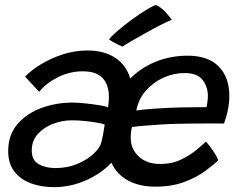

<svg xmlns="http://www.w3.org/2000/svg" viewBox="-20 -758 944 774"><path d="M198.5 -3.5Q146.5 -3.5 104.5 -19Q62.5 -34.5 37.8 -66.8Q13 -99 13 -148.5Q13 -214 50.2 -257.5Q87.5 -301 147 -322.8Q206.5 -344.5 272.5 -344.5Q293 -344.5 324 -341.2Q355 -338 381.8 -333.5Q408.5 -329 415.5 -325Q419 -348 419 -367Q419 -416 393.8 -443.2Q368.5 -470.5 314 -470.5Q260.5 -470.5 213 -446.5Q165.5 -422.5 138 -388L81 -449Q105.5 -474.5 145 -498.8Q184.5 -523 233 -538.8Q281.5 -554.5 333 -554.5Q399.5 -554.5 444.2 -525.2Q489 -496 505 -441.5Q549 -485.5 608.5 -509.5Q668 -533.5 736.5 -533.5Q819 -533.5 861.8 -490Q904.5 -446.5 904.5 -371Q904.5 -318 883 -260Q878 -260 857 -260.2Q836 -260.5 807.2 -260.2Q778.5 -260 749.8 -259.8Q721 -259.5 700 -259Q667.5 -258.5 630.5 -256.2Q593.5 -254 561.5 -251.2Q529.5 -248.5 512 -246Q507 -228 507 -201.5Q507 -157 539.5 -127Q572 -97 625.5 -97Q674.5 -97 712.2 -115.8Q750 -134.5 774.8 -156.2Q799.5 -178 810.5 -187Q814 -183.5 824.5 -170Q835 -156.5 845.5 -140.2Q856 -124 859.5 -111.5Q840.5 -93 806.2 -68Q772 -43 722.2 -24.2Q672.5 -5.5 606.5 -5.5Q542.5 -5.5 496.8 -30Q451 -54.5 429 -102Q386.5 -57 324.5 -30.2Q262.5 -3.5 198.5 -3.5ZM529.5 -312.5Q550.5 -316 600.5 -319.8Q650.5 -323.5 710.5 -325Q745.5 -325.5 776.5 -325.8Q807.5 -326 812.5 -326Q815 -336 816.5 -349Q818 -362 818 -374Q817.5 -408.5 796.5 -436Q775.5 -463.5 724 -463.5Q680.5 -463.5 639.2 -445Q598 -426.5 568.2 -392.8Q538.5 -359 529.5 -312.5ZM203.5 -80.5Q251.5 -80.5 291.5 -97.2Q331.5 -114 357.2 -138Q383 -162 388.5 -184Q392.5 -199.5 396.2 -220Q400 -240.5 402 -256Q393 -259.5 371.2 -263.5Q349.5 -267.5 322.5 -270.2Q295.5 -273 269.5 -273Q230.5 -273 193.5 -258.8Q156.5 -244.5 132.2 -217.5Q108 -190.5 108 -152Q108 -111.5 136.2 -96Q164.5 -80.5 203.5 -80.5ZM609 -738Q631.5 -727 648.8 -707.5Q666 -688 672.5 -678Q656 -672 626.8 -657Q597.5 -642 565.8 -624.2Q534 -606.5 508.2 -591.5Q482.5 -576.5 473.5 -570Q469 -572 457.8 -577.2Q446.5 -582.5 435.2 -589Q424 -595.5 419.5 -599.5Q431.5 -614.5 456.8 -636Q482 -657.5 511.8 -679.2Q541.5 -701 567.8 -717.2Q594 -733.5 609 -738Z"/></svg>

Font: Grandstander
Style: Italic
Weight: 400
Italic angle: -15°
Designer: Tyler Finck
Foundry: Etcetera Type Co
Version: Version 1.200; ttfautohint (v1.8.3)